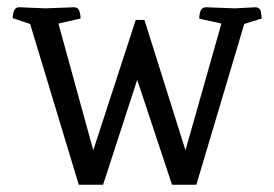

<svg xmlns="http://www.w3.org/2000/svg" viewBox="-20 -509 756 529"><path d="M202 -458 141 -444 237 -95 354 -454H378L491 -95L590 -444Q575 -448 559 -451Q543 -454 529 -458Q529 -469 532.5 -479Q536 -489 548 -489L627 -486L684 -489Q697 -488 699 -475.5Q701 -463 701 -458L653 -443L521 0H454L358 -289L264 0H197L63 -443L15 -459Q15 -469 18.5 -479Q22 -489 33 -489L106 -486L184 -489Q195 -489 198.5 -479Q202 -469 202 -458Z"/></svg>

Font: Mate SC
Style: Regular
Weight: 400
Designer: Eduardo Rodriguez Tunni
Foundry: Eduardo Rodriguez Tunni
Version: Version 1.003; ttfautohint (v1.8.4.7-5d5b);gftools[0.9.24]